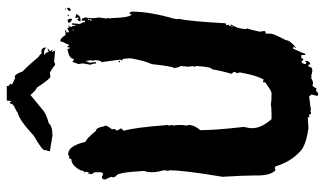

<svg xmlns="http://www.w3.org/2000/svg" viewBox="-220 -716 979 579"><g transform="rotate(-90 269.5 -426.5)"><path d="M436 -733.9H438Q444.8 -731.9 453.6 -718.3H459.5Q460.4 -718.3 467.3 -720.2V-716.3H461.4V-708.5H465.3L471.2 -712.4H475.1Q475.1 -706.5 479 -706.5V-704.6L477.1 -700.7Q481 -700.7 481 -689H482.9L484.9 -698.7H488.8L486.8 -675.3L492.7 -663.6Q490.7 -663.6 490.7 -661.6L494.6 -659.7H496.6V-669.4H500.5Q503.4 -669.4 506.3 -659.7L504.4 -646V-634.3Q504.4 -626.5 506.3 -618.7Q504.4 -597.2 502.4 -597.2L504.4 -593.3V-587.4Q504.4 -585.4 502.4 -585.4Q504.4 -581.5 504.4 -579.6Q506.3 -521 516.1 -519V-524.9H518.1Q523.9 -524.9 523.9 -517.1Q523.9 -464.4 502.4 -390.1Q502.4 -382.3 500.5 -382.3L502.4 -378.4Q494.6 -342.3 488.8 -235.8Q484.9 -233.9 482.9 -233.9L484.9 -224.1L481 -226.1V-220.2Q484.9 -220.2 484.9 -218.3Q472.7 -201.2 471.2 -175.3Q473.1 -171.4 473.1 -169.4Q469.2 -160.6 463.4 -132.3Q465.3 -125 465.3 -116.7Q461.9 -114.7 457.5 -114.7V-99.1Q457.5 -91.3 438 -54.2Q438 -41.5 414.6 -22.9V-24.9Q418.5 -29.8 418.5 -30.8Q416.5 -30.8 412.6 -32.7Q397 0.5 397 4.4H393.1V-7.3H383.3Q383.3 -1.5 379.4 -1.5Q375.5 -1.5 375.5 -7.3Q365.7 -5.9 365.7 6.3Q367.7 6.3 371.6 8.3Q372.1 4.4 375.5 4.4V6.3Q375.5 17.1 365.7 20Q363.8 16.1 363.8 14.2H357.9Q357.9 25.9 346.2 25.9Q332.5 24.4 332.5 22L328.6 23.9L324.7 22Q314.9 27.8 309.1 27.8H305.2L301.3 25.9Q293.5 33.2 293.5 37.6H283.7Q281.7 43.5 272 43.5L270 39.6Q273.9 24.9 273.9 22Q270 22 270 16.1Q233.9 20 229 22Q225.1 20 223.1 20L219.2 22Q213.4 22 213.4 16.1H209.5L205.6 18.1V12.2Q178.7 14.2 172.4 14.2Q118.7 6.3 102.1 -11.2Q71.3 -39.1 57.1 -85.4Q53.2 -87.4 51.3 -87.4Q47.4 -85.4 45.4 -85.4Q29.8 -100.1 29.8 -140.1V-151.9Q29.8 -178.7 25.9 -245.6Q45.4 -359.4 45.4 -405.8Q45.4 -407.7 43.5 -407.7L45.4 -417.5V-423.3Q39.6 -442.4 39.6 -456.5Q39.6 -470.7 43.5 -481.9Q39.1 -565.9 27.8 -565.9Q23.9 -574.2 23.9 -575.7L25.9 -579.6Q22 -591.8 18.1 -597.2V-603Q18.1 -607.9 25.9 -608.9Q32.2 -605 35.6 -605L39.6 -610.8V-630.4Q33.7 -638.2 33.7 -642.1Q35.6 -646 35.6 -647.9Q33.7 -647.9 33.7 -649.9H35.6L39.6 -647.9Q39.6 -655.8 41.5 -655.8L39.6 -659.7V-661.6Q43.9 -661.6 45.4 -673.3Q60.5 -700.7 78.6 -700.7L82.5 -708.5L86.4 -706.5L92.3 -710.4H94.2Q119.6 -710.4 131.3 -657.7Q139.2 -657.7 164.6 -626.5Q174.3 -626.5 178.2 -601.1Q180.2 -601.1 180.2 -599.1Q180.2 -592.3 168.5 -577.6L170.4 -573.7Q168 -564 164.6 -564L172.4 -550.3Q170.4 -550.3 164.6 -542.5Q174.3 -512.2 182.1 -409.7Q182.1 -407.7 180.2 -407.7L182.1 -397.9Q182.1 -394 180.2 -394L182.1 -380.4V-370.6Q182.1 -363.8 180.2 -353Q182.1 -349.1 182.1 -347.2Q182.1 -329.6 166.5 -312Q166.5 -265.1 176.3 -181.2Q172.4 -163.6 172.4 -155.8Q172.4 -127.9 199.7 -97.2H217.3Q232.4 -97.2 244.6 -99.1Q254.4 -97.2 270 -97.2H277.8Q285.2 -97.2 305.2 -112.8Q311 -112.8 311 -122.6H314.9L318.8 -120.6Q331.5 -141.6 340.3 -190.9V-194.8Q338.4 -198.7 338.4 -200.7Q342.3 -207 342.3 -212.4Q339.4 -212.4 336.4 -218.3Q344.2 -242.7 350.1 -276.9Q356.9 -276.9 359.9 -321.8L357.9 -331.5L359.9 -335.4Q357.9 -343.3 357.9 -349.1Q357.9 -353.5 359.9 -370.6Q354 -381.3 354 -392.1Q358.4 -392.1 365.7 -458.5Q375.5 -478.5 383.3 -522.9Q381.3 -543.5 381.3 -546.4H377.4V-550.3Q377.4 -552.2 379.4 -552.2L371.6 -610.8Q377.4 -610.8 377.4 -630.4Q377.4 -632.3 375.5 -636.2Q377.4 -640.1 377.4 -642.1L375.5 -655.8H373.5Q373.5 -650.9 369.6 -646Q371.6 -635.3 371.6 -628.4V-626.5H367.7Q367.7 -633.3 363.8 -644Q367.7 -661.6 367.7 -667.5Q367.7 -668.9 365.7 -679.2Q371.6 -693.8 371.6 -696.8H373.5Q374.5 -696.8 379.4 -692.9H381.3Q381.3 -708 410.6 -712.4Q412.6 -708.5 412.6 -706.5H416.5V-712.4H420.4V-708.5H424.3Q424.3 -710.4 434.1 -730Q432.1 -730 432.1 -731.9ZM529.8 -720.2H533.7V-718.3H529.8ZM533.7 -714.4 535.6 -710.4V-708.5Q535.6 -705.6 529.8 -702.6Q525.9 -702.6 525.9 -706.5Q525.9 -709.5 533.7 -714.4ZM498.5 -712.4 502.4 -706.5V-698.7H500.5Q491.7 -702.6 490.7 -706.5V-710.4Q491.7 -710.4 498.5 -712.4ZM514.2 -712.4V-708.5H510.3Q510.7 -712.4 514.2 -712.4ZM479 -710.4H481V-706.5H479ZM467.3 -696.8V-692.9H469.2V-696.8ZM506.3 -689Q509.8 -687 516.1 -687V-685.1Q511.2 -673.3 500.5 -673.3H494.6V-675.3Q497.6 -683.1 500.5 -683.1Q501 -679.2 504.4 -679.2H506.3V-681.2Q504.4 -685.1 504.4 -687Q506.3 -687 506.3 -689ZM498.5 -649.9V-646Q502.4 -646 502.4 -649.9ZM496.6 -644V-640.1H500.5V-644ZM371.6 -558.1H375.5V-554.2H371.6ZM479 -218.3V-214.4H481V-218.3ZM404.3 -750 371.1 -752.9Q370.6 -750 366.7 -750H362.3Q362.3 -752.4 340.3 -765.6L329.6 -764.2H327.1Q321.8 -764.2 294.4 -805.2Q289.1 -805.2 272.5 -824.2L222.7 -783.2Q208.5 -774.4 187.5 -769Q178.7 -757.8 149.9 -757.8L103 -765.6Q104.5 -776.9 107.4 -776.9L105.5 -780.3Q105.5 -789.1 148.9 -813.5Q199.2 -859.9 219.2 -862.3Q219.2 -864.7 238.8 -873.5Q247.1 -878.9 247.1 -886.2H251.5V-882.8H253.9Q255.9 -891.6 255.9 -895.5H299.3Q299.3 -886.2 306.2 -886.2V-882.8L303.7 -879.9L323.7 -870.1L328.1 -871.6Q335.9 -870.6 343.3 -848.1Q362.3 -830.1 382.8 -805.2Q386.2 -799.8 395.5 -794.4V-791H406.7Q415.5 -788.6 415.5 -780.3V-776.9H413.1Q413.1 -783.2 395.5 -783.2L393.6 -780.3Q400.9 -780.3 402.3 -769Q407.7 -772 408.7 -772H413.1Q404.3 -765.1 404.3 -764.2L408.7 -759.3V-757.8H406.7L402.3 -759.3V-757.8L406.7 -751.5Q404.3 -751.5 404.3 -750Z"/></g></svg>

Font: Mister Brush
Style: Regular
Weight: 400
Designer: GGBotNet
Foundry: GGBotNet
Version: 1.00